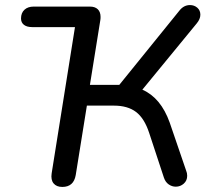

<svg xmlns="http://www.w3.org/2000/svg" viewBox="-20 -731 822 758"><path d="M184 -47 276 -624H107Q86 -624 74.5 -633Q63 -642 63 -658Q63 -680 76.5 -692.5Q90 -705 113 -705H335Q355 -705 366 -694.5Q377 -684 377 -664Q377 -656 376 -651L335 -396H451L689 -690Q706 -711 730 -711Q747 -711 759 -700.5Q771 -690 771 -673Q771 -656 757 -639L542 -377Q615 -345 650 -247L715 -57Q719 -48 719 -37Q719 -18 705.5 -6Q692 6 674 6Q659 6 646 -3Q633 -12 627 -30L569 -206Q550 -264 517 -289Q484 -314 430 -314H323L279 -40Q271 7 226 7Q203 7 191.5 -7Q180 -21 184 -47Z"/></svg>

Font: SN Pro
Style: Italic
Weight: 400
Italic angle: -9°
Designer: Tobias Whetton
Foundry: Supernotes
Version: Version 1.003